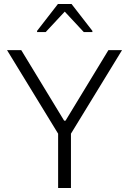

<svg xmlns="http://www.w3.org/2000/svg" viewBox="-20 -938 645 958"><path d="M270 0V-271L15 -688H86L300 -336H307L521 -688H589L334 -271V0ZM165 -778V-784L269 -918H337L441 -784V-778H398L303 -880L208 -778Z"/></svg>

Font: Saira Thin Light
Style: Regular
Weight: 300
Version: Version 1.101